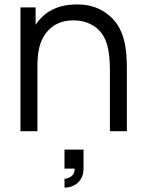

<svg xmlns="http://www.w3.org/2000/svg" viewBox="-20 -596 659 872"><path d="M468.8 -531.2C421.9 -568.8 364.6 -579.2 309.4 -575C259.4 -572.9 206.3 -555.2 168.8 -516.7C158.3 -506.3 149 -494.8 141.7 -483.3V-562.5H72.9V0H150V-289.6C150 -318.8 151 -345.8 156.2 -369.8C163.5 -408.3 181.2 -442.7 208.3 -466.7C233.3 -489.6 267.7 -502.1 304.2 -503.1C345.8 -505.2 383.3 -494.8 413.5 -472.9C469.8 -431.3 479.2 -358.3 479.2 -270.8V0H556.2V-272.9C557.3 -372.9 546.9 -472.9 468.8 -531.2ZM272.9 169.8H318.8C320.8 207.3 285.4 215.6 272.9 215.6V256.2C315.6 256.2 359.4 228.1 359.4 169.8V83.3H272.9Z"/></svg>

Font: Manrope3
Style: Regular
Weight: 400
Width: 4
Designer: Mikhail Sharanda
Foundry: Mikhail Sharanda
Version: Version 3.000;PS 003.000;hotconv 1.0.88;makeotf.lib2.5.64775